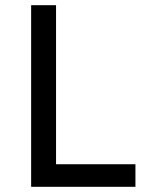

<svg xmlns="http://www.w3.org/2000/svg" viewBox="-20 -720 564 740"><path d="M100 -700H196V-87H502V0H100Z"/></svg>

Font: Montserrat
Style: Regular
Weight: 400
Designer: Julieta Ulanovsky
Foundry: Julieta Ulanovsky
Version: Version 6.001